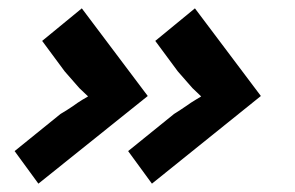

<svg xmlns="http://www.w3.org/2000/svg" viewBox="-20 -485 706 460"><path d="M605 -255 344 -45 287 -123 397 -212Q413 -222 426 -231Q437 -239 448 -245.5Q459 -252 462 -254L441 -274L406 -314L352 -387L447 -465ZM334 -255 72 -45 15 -123 125 -212Q142 -222 155 -231Q166 -239 176.5 -245.5Q187 -252 191 -254L170 -274L135 -314L81 -387L176 -465Z"/></svg>

Font: TypoPRO Sinkin Sans
Style: 500 Medium Italic
Weight: 500
Italic angle: -112°
Designer: Keith Bates
Foundry: K-Type
Version: Sinkin Sans (version 1.0)  by Keith Bates   •   © 2014   www